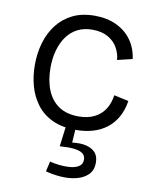

<svg xmlns="http://www.w3.org/2000/svg" viewBox="-86 -591 711 894"><g transform="rotate(10 270.0 -144.0)"><path d="M295 12Q229 12 183 -9.5Q137 -31 108.5 -69Q80 -107 67 -154Q54 -201 54 -253Q54 -309 68.5 -358.5Q83 -408 112.5 -446Q142 -484 186 -505.5Q230 -527 290 -527Q348 -527 392.5 -506Q437 -485 464 -447.5Q491 -410 498 -359L427 -342Q425 -371 410 -398.5Q395 -426 365 -443.5Q335 -461 290 -461Q250 -461 220 -445.5Q190 -430 170 -402.5Q150 -375 139 -337Q128 -299 128 -253Q128 -193 146.5 -147.5Q165 -102 202 -77Q239 -52 296 -52Q339 -52 370 -67.5Q401 -83 419 -110.5Q437 -138 443 -178L512 -163Q505 -118 486 -85Q467 -52 438.5 -30.5Q410 -9 374 1.5Q338 12 295 12ZM191 226 202 178Q220 183 246 186Q272 189 297 187Q322 185 339 174.5Q356 164 356 142Q356 132 351.5 123.5Q347 115 334.5 108.5Q322 102 297.5 99.5Q273 97 234 100L247 -3H293L288 73Q329 68 356.5 75.5Q384 83 398.5 100Q413 117 413 146Q413 183 391 204Q369 225 334.5 233Q300 241 261.5 238Q223 235 191 226Z"/></g></svg>

Font: Bricolage Grotesque 24pt Light
Style: Regular
Weight: 300
Designer: Mathieu Triay
Foundry: Atelier Triay
Version: Version 1.001;gftools[0.9.33.dev8+g029e19f]